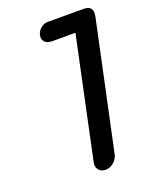

<svg xmlns="http://www.w3.org/2000/svg" viewBox="-134 -774 672 850"><g transform="rotate(-20 202.5 -348.5)"><path d="M366 -700Q413 -700 404 -652L275 -47Q270 -26 252.5 -11.5Q235 3 215 3Q194 3 182.5 -11.5Q171 -26 176 -47L296 -613H178L179 -614Q161 -614 151 -626.5Q141 -639 145 -657Q149 -675 164 -687.5Q179 -700 197 -700Z"/></g></svg>

Font: Sepalumica Med
Style: Italic
Weight: 500
Italic angle: -12°
Designer: Julieta Ulanovsky
Foundry: Julieta Ulanovsky
Version: Version 7.200